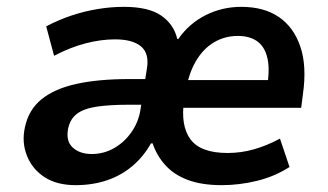

<svg xmlns="http://www.w3.org/2000/svg" viewBox="-20 -531 959 561"><path d="M201 10Q146 10 110 -13.5Q74 -37 58.5 -76.5Q43 -116 53 -160Q64 -211 102 -241.5Q140 -272 204 -286Q268 -300 358 -300H429L419 -225H356Q301 -225 263.5 -219.5Q226 -214 205.5 -199Q185 -184 179 -155Q172 -119 192.5 -100Q213 -81 248 -81Q283 -81 313 -98Q343 -115 363.5 -144Q384 -173 390 -208L409 -329Q417 -374 392.5 -395Q368 -416 316 -416Q275 -416 230.5 -404.5Q186 -393 138 -368L115 -454Q151 -473 188.5 -485.5Q226 -498 265 -504.5Q304 -511 342 -511Q414 -511 451 -485.5Q488 -460 498 -417H501Q532 -462 580.5 -486.5Q629 -511 685 -511Q751 -511 794.5 -481.5Q838 -452 857.5 -395Q877 -338 865 -255L860 -216H495L507 -297H779L760 -276Q769 -327 761.5 -360.5Q754 -394 732 -410Q710 -426 675 -426Q637 -426 605.5 -407.5Q574 -389 552.5 -352.5Q531 -316 522 -262L518 -239Q507 -164 536.5 -124Q566 -84 645 -84Q685 -84 723 -95Q761 -106 798 -126L826 -43Q782 -15 730.5 -2.5Q679 10 628 10Q570 10 529.5 -5Q489 -20 463.5 -48Q438 -76 426 -112H421Q400 -74 367 -46Q334 -18 292 -4Q250 10 201 10Z"/></svg>

Font: Nunito Sans 7pt SemiCondensed
Style: Bold Italic
Weight: 700
Width: 4
Italic angle: -9°
Designer: Vernon Adams
Foundry: Vernon Adams
Version: Version 3.101;gftools[0.9.27]